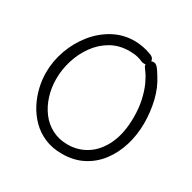

<svg xmlns="http://www.w3.org/2000/svg" viewBox="-175 -956 1147 1149"><g transform="rotate(30 399.0 -381.5)"><path d="M549 -762Q566 -757 574 -747.5Q582 -738 582 -725Q582 -719 579.5 -712Q577 -705 570.5 -700Q564 -695 555.5 -693.5Q547 -692 534 -696Q521 -703 497.5 -709Q474 -715 439 -715Q369 -715 314 -683.5Q259 -652 220.5 -599Q182 -546 162 -481.5Q142 -417 142 -352Q142 -291 159.5 -235.5Q177 -180 209.5 -137Q242 -94 289.5 -69.5Q337 -45 397 -45Q470 -45 529.5 -84Q589 -123 624 -199Q659 -275 659 -384Q659 -448 647 -501.5Q635 -555 617 -594Q599 -633 583 -654Q572 -670 566.5 -677.5Q561 -685 561 -695Q561 -701 564 -707.5Q567 -714 572 -719Q577 -724 583.5 -727Q590 -730 597 -730Q611 -730 621.5 -719.5Q632 -709 640.5 -695.5Q649 -682 656 -671Q695 -612 713 -537Q731 -462 731 -385Q731 -303 708.5 -230Q686 -157 643 -100.5Q600 -44 537.5 -12Q475 20 394 20Q328 20 275.5 -2.5Q223 -25 184.5 -63.5Q146 -102 120.5 -150.5Q95 -199 82.5 -251.5Q70 -304 70 -354Q70 -434 97.5 -510.5Q125 -587 174.5 -648.5Q224 -710 291 -746.5Q358 -783 436 -783Q463 -783 493.5 -777.5Q524 -772 549 -762Z"/></g></svg>

Font: Playpen Sans Light
Style: Regular
Weight: 300
Designer: Laura Meseguer, Veronika Burian, José Scaglione
Foundry: TypeTogether
Version: Version 1.001